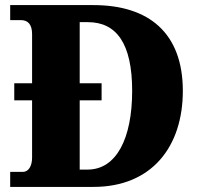

<svg xmlns="http://www.w3.org/2000/svg" viewBox="-20 -734 788 754"><path d="M20 0H347C576 0 698 -158 698 -377C698 -604 565 -714 347 -714H20V-655H62C89 -655 106 -639 106 -600V-407H36V-340H106V-115C106 -82 92 -59 70 -59H20ZM324 -68H293V-340H379V-407H293V-647H325C437 -647 499 -564 499 -377C499 -190 437 -68 324 -68Z"/></svg>

Font: Noto Serif Tamil SemiCondensed Black
Style: Regular
Weight: 900
Width: 4
Designer: Indian Type Foundry, Tom Grace, and the Monotype Design Team
Foundry: Monotype Imaging Inc.
Version: Version 2.004